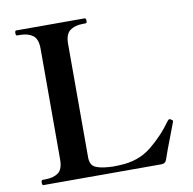

<svg xmlns="http://www.w3.org/2000/svg" viewBox="-82 -819 905 901"><g transform="rotate(-10 371.0 -368.5)"><path d="M616 0H54Q50 0 48.5 -3Q47 -6 47 -13Q47 -25 54 -25H67Q105 -25 128 -41.5Q151 -58 151 -105V-633Q151 -680 127.5 -696.5Q104 -713 67 -713H54Q50 -713 48.5 -716Q47 -719 47 -726Q47 -737 54 -737H379Q386 -737 386 -725Q386 -719 384.5 -716Q383 -713 379 -713H367Q329 -713 305.5 -696Q282 -679 282 -633V-93Q282 -57 303.5 -45Q325 -33 371 -30L393 -29L423 -30Q511 -33 572 -81.5Q633 -130 681 -197Q685 -202 689 -202Q693 -202 696 -199Q704 -195 704 -191L703 -186L681 -128Q653 -56 640 -17Q634 0 616 0Z"/></g></svg>

Font: Shippori Mincho B1
Style: Bold
Weight: 700
Designer: FONTDASU
Foundry: FONTDASU / Google Inc. / but / Adobe
Version: Version 3.110; ttfautohint (v1.8.3)